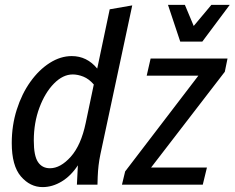

<svg xmlns="http://www.w3.org/2000/svg" viewBox="-20 -754 958 784"><path d="M28 -170Q28 -242 48.5 -306.5Q69 -371 104 -420Q139 -469 183 -497Q227 -525 273 -525Q335 -525 377 -474L428 -716L520 -732L390 -124Q385 -100 382.5 -78.5Q380 -57 379 -33L378 0H294L298 -79Q270 -36 232 -13Q194 10 154 10Q103 10 65.5 -33.5Q28 -77 28 -170ZM118 -180Q118 -118 135 -92.5Q152 -67 184 -67Q227 -67 269 -114Q311 -161 330 -252L363 -409Q343 -432 320.5 -441Q298 -450 277 -450Q237 -450 200.5 -413Q164 -376 141 -314.5Q118 -253 118 -180ZM478 0 491 -54 790 -445H579L595 -515H909L898 -461L597 -70H825L808 0ZM666 -734H735L771 -648L843 -734H918L806 -584H716Z"/></svg>

Font: Radio Canada Condensed
Style: Italic
Weight: 400
Width: 3
Italic angle: -12°
Designer: Charles Daoud, Etienne Aubert Bonn, Alexandre Saumier Demers, Jacques Le Bailly
Foundry: Radio-Canada
Version: Version 2.104; ttfautohint (v1.8.4.7-5d5b);gftools[0.9.28.de